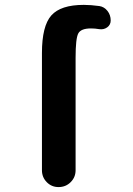

<svg xmlns="http://www.w3.org/2000/svg" viewBox="-20 -760 540 780"><path d="M383.8 -735.4Q403.3 -732.4 416.5 -715.8Q429.7 -699.2 429.7 -676.8Q429.7 -659.2 415.5 -648.9Q401.4 -638.7 382.8 -641.6Q366.2 -644.5 349.6 -644.5Q308.6 -644.5 297.9 -624Q287.1 -603.5 287.1 -525.4V-68.4Q287.1 -40 267.1 -20Q247.1 0 217.8 0Q189.5 0 169.9 -20Q150.4 -40 150.4 -68.4V-544.9Q150.4 -654.3 188.5 -697.3Q226.6 -740.2 320.3 -740.2Q348.6 -740.2 383.8 -735.4Z"/></svg>

Font: Rounded-X Mgen+ 1mn bold
Style: Bold
Weight: 700
Designer: [Source Han Sans]
Ryoko NISHIZUKA  (kana & ideographs); Paul D. Hunt (Latin, Greek & Cyrillic); Wenlong ZHANG  (bopomofo
Version: Version 1.059.20150602